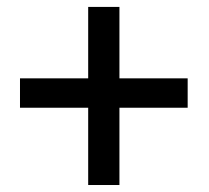

<svg xmlns="http://www.w3.org/2000/svg" viewBox="-20 -609 607 558"><path d="M327.1 -381.3H525.4V-295.9H327.1V-71.3H236.3V-295.9H38.1V-381.3H236.3V-588.9H327.1Z"/></svg>

Font: Dirooz
Style: Regular
Weight: 400
Foundry: DejaVu fonts team - Redesigned by Saber Rastikerdar
Version: Version 0.2.1